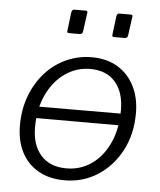

<svg xmlns="http://www.w3.org/2000/svg" viewBox="-53 -788 705 845"><g transform="rotate(5 299.0 -366.0)"><path d="M299 -731 288 -651Q287 -643 283.5 -640Q280 -637 271 -637H229Q221 -637 219.5 -639.5Q218 -642 219 -649L229 -730Q232 -742 241 -742H291Q302 -742 299 -731ZM498 -731 487 -651Q486 -643 482.5 -640Q479 -637 470 -637H428Q420 -637 418.5 -639.5Q417 -642 418 -649L428 -730Q431 -742 440 -742H490Q501 -742 498 -731ZM509 -252H94V-303L509 -304ZM263 10Q196 10 147 -18Q98 -46 72.5 -96.5Q47 -147 47 -214Q47 -285 69.5 -344.5Q92 -404 131.5 -448Q171 -492 224 -516Q277 -540 336 -540Q403 -540 451 -511Q499 -482 525 -430.5Q551 -379 551 -311Q551 -218 512.5 -145.5Q474 -73 409 -31.5Q344 10 263 10ZM267 -43Q329 -43 378 -77.5Q427 -112 455.5 -174Q484 -236 484 -319Q484 -398 445 -443Q406 -488 334 -488Q273 -488 223 -453Q173 -418 143.5 -355.5Q114 -293 114 -211Q114 -133 154 -88Q194 -43 267 -43Z"/></g></svg>

Font: Libre Franklin Light
Style: Italic
Weight: 300
Italic angle: -8°
Designer: Pablo Impallari, Rodrigo Fuenzalida, Nhung Nguyen
Foundry: Impallari Type
Version: Version 3.000